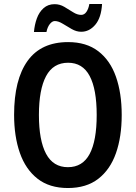

<svg xmlns="http://www.w3.org/2000/svg" viewBox="-20 -937 683 967"><path d="M593 -358Q593 -248 564 -165.5Q535 -83 475 -36.5Q415 10 322 10Q229 10 169 -37Q109 -84 80 -167Q51 -250 51 -359Q51 -536 119 -630.5Q187 -725 323 -725Q415 -725 475 -679Q535 -633 564 -550.5Q593 -468 593 -358ZM176 -358Q176 -230 212 -162.5Q248 -95 322 -95Q396 -95 431.5 -161.5Q467 -228 467 -358Q467 -488 431.5 -554.5Q396 -621 323 -621Q248 -621 212 -553.5Q176 -486 176 -358ZM151 -776Q154 -812 165.5 -844Q177 -876 199.5 -896Q222 -916 255 -916Q281 -916 304 -902.5Q327 -889 348 -875.5Q369 -862 389 -862Q405 -862 415.5 -877.5Q426 -893 430 -917H494Q490 -848 460 -812.5Q430 -777 389 -777Q365 -777 341.5 -790.5Q318 -804 296 -817.5Q274 -831 256 -831Q243 -831 231 -816Q219 -801 214 -776Z"/></svg>

Font: Noto Sans Malayalam Condensed SemiBold
Style: Regular
Weight: 600
Width: 3
Designer: Jelle Bosma - Monotype Design Team
Foundry: Monotype Imaging Inc.
Version: Version 2.104; ttfautohint (v1.8.4.7-5d5b)